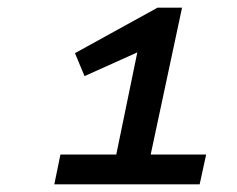

<svg xmlns="http://www.w3.org/2000/svg" viewBox="-20 -781 620 502"><path d="M122 -299 138 -377H284L339 -644L201 -582L176 -642L392 -761H456L374 -377H519L502 -299Z"/></svg>

Font: Sometype Mono SemiBold
Style: Italic
Weight: 600
Italic angle: -12°
Designer: Ryoichi Tsunekawa
Foundry: Dharma Type
Version: Version 1.001